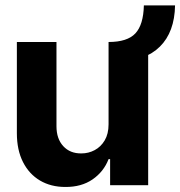

<svg xmlns="http://www.w3.org/2000/svg" viewBox="-20 -706 687 732"><path d="M433.3 -472.9 393.9 -545.9Q465.5 -545.9 496.1 -578.7Q526.8 -611.5 528.5 -685.5H647.4Q645.6 -583.7 589.6 -528.3Q533.6 -472.9 433.3 -472.9ZM393.9 -232V-545.9H544.9V0H399.8V-99.2H393.9Q375.6 -51.6 333 -22.1Q290.3 7.3 228.9 6.8Q174.1 6.8 132.5 -17.7Q90.9 -42.3 67.6 -88.3Q44.3 -134.4 44.3 -198V-545.9H195.3V-224.6Q195.3 -177 221.2 -148.8Q247.1 -120.6 290.2 -121.1Q317.4 -121.1 340.9 -133.6Q364.5 -146.1 379.2 -170.8Q393.9 -195.6 393.9 -232Z"/></svg>

Font: Inter Tight
Style: Regular
Weight: 400
Designer: Rasmus Andersson
Foundry: rsms
Version: Version 3.002